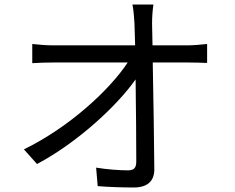

<svg xmlns="http://www.w3.org/2000/svg" viewBox="-20 -803 1040 851"><path d="M656 -602 654 -699C654 -727 656 -755 660 -783H567C573 -754 574 -723 576 -699C577 -676 578 -642 579 -602H215C184 -602 152 -605 123 -608V-523C154 -525 183 -526 217 -526H546C467 -406 289 -240 86 -141L144 -76C323 -171 498 -333 581 -451C583 -317 584 -168 584 -88C584 -61 576 -48 547 -48C510 -48 454 -52 406 -60L413 22C462 26 521 28 573 28C633 28 664 0 664 -52C663 -177 660 -376 657 -526H816C840 -526 875 -525 898 -524V-608C878 -606 839 -602 813 -602Z"/></svg>

Font: Noto Sans T Chinese Regular
Style: Regular
Weight: 400
Designer: Ryoko NISHIZUKA (kana & ideographs); Paul D. Hunt (Latin, Greek & Cyrillic); Wenlong ZHANG (bopomofo); Sandoll Communica
Foundry: Adobe Systems Incorporated
Version: Version 1.000;PS 1;hotconv 1.0.78;makeotf.lib2.5.61930